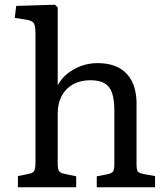

<svg xmlns="http://www.w3.org/2000/svg" viewBox="-20 -786 702 806"><path d="M55.2 0V-46.9L101.1 -56.2Q118.2 -59.1 123.5 -69.1Q128.9 -79.1 128.9 -104V-644Q128.9 -679.2 121.3 -689.7Q113.8 -700.2 85.9 -704.1L42 -710.9L47.9 -761.2L210.9 -766.1L222.2 -754.9V-437V-428.2Q245.1 -470.2 291 -495.6Q336.9 -521 389.2 -521Q442.4 -521 478.8 -501.5Q515.1 -481.9 534.2 -443.8Q553.2 -405.8 553.2 -350.1V-96.2Q553.2 -74.2 558.1 -66.7Q563 -59.1 584 -55.2L630.9 -46.9V0H386.2V-45.9L430.2 -54.2Q449.2 -58.1 454.6 -66.2Q460 -74.2 460 -96.2V-320.8Q460 -367.7 450.4 -395.8Q440.9 -423.8 418.9 -436.5Q397 -449.2 359.9 -449.2Q317.9 -449.2 286.9 -432.1Q255.9 -415 239 -383.5Q222.2 -352.1 222.2 -310.1V-100.1Q222.2 -78.1 227.1 -69.1Q231.9 -60.1 247.1 -57.1L299.8 -45.9V0Z"/></svg>

Font: Literata
Style: Regular
Weight: 400
Designer: Latin by Veronika Burian and Jose Scaglione. Greek by Irene Vlachou. Cyrillic by Vera Evstafieva.
Foundry: TypeTogether
Version: Version 3.002